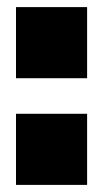

<svg xmlns="http://www.w3.org/2000/svg" viewBox="-20 -520 290 540"><path d="M25 0H225V-200H25ZM25 -300H225V-500H25Z"/></svg>

Font: Millimetre
Style: Extrablack
Weight: 900
Designer: Jérémy Landes
Version: Version 1.0